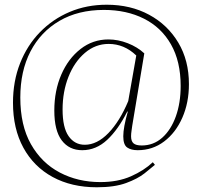

<svg xmlns="http://www.w3.org/2000/svg" viewBox="-20 -627 855 813"><path d="M390 166Q283 166 203 122.5Q123 79 79 -1.5Q35 -82 35 -192Q35 -283 65 -359Q95 -435 149 -490.5Q203 -546 275 -576.5Q347 -607 432 -607Q533 -607 611.5 -564.5Q690 -522 735 -446.5Q780 -371 780 -271Q780 -192 752 -128.5Q724 -65 675 -28Q626 9 563 9Q535 9 518.5 -2.5Q502 -14 502 -50Q502 -87 521 -154L519 -155Q481 -79 434 -35Q387 9 328 9Q273 9 241.5 -32.5Q210 -74 210 -159Q210 -243 239.5 -311Q269 -379 321 -419.5Q373 -460 439 -460Q480 -460 521 -444Q562 -428 591 -401L540 -95Q539 -86 537 -73.5Q535 -61 535 -50Q535 -29 545.5 -20Q556 -11 580 -11Q630 -11 667 -44Q704 -77 724.5 -134Q745 -191 745 -263Q745 -367 704 -439Q663 -511 589.5 -548Q516 -585 420 -585Q311 -585 231.5 -538.5Q152 -492 109 -409Q66 -326 66 -214Q66 -96 111 -16.5Q156 63 233 103.5Q310 144 405 144Q479 144 534.5 119.5Q590 95 627 60L636 71Q621 84 592 107Q563 130 514 148Q465 166 390 166ZM339 -14Q391 -14 439 -63.5Q487 -113 523 -199L557 -392Q506 -441 440 -441Q384 -441 339.5 -403Q295 -365 270 -302Q245 -239 245 -163Q245 -87 270.5 -50.5Q296 -14 339 -14Z"/></svg>

Font: Petrona Thin
Style: Regular
Weight: 100
Designer: Ringo R. Seeber
Foundry: Ringo R. Seeber
Version: Version 2.001; ttfautohint (v1.8.3)